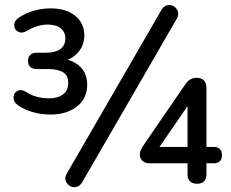

<svg xmlns="http://www.w3.org/2000/svg" viewBox="-20 -743 939 780"><path d="M53.1 -315.6Q35 -327.7 34.9 -346.3Q34.8 -364.8 50.2 -373.3Q65.5 -381.8 85.9 -369.7Q125 -343.6 178.6 -343.6Q214.8 -343.6 236 -359.4Q257.1 -375.2 257.1 -406.8Q257.1 -435.9 236.5 -449.1Q215.9 -462.3 177.5 -462.3H129.4Q111.9 -462.3 102.8 -471.1Q93.7 -479.9 93.7 -495.7Q93.7 -511.3 102.8 -520Q111.9 -528.8 129.4 -528.8H166.3Q204.2 -528.8 224.8 -543.4Q245.4 -558 245.4 -587.3Q245.4 -613.2 226.4 -628.2Q207.3 -643.2 173.3 -643.2Q153 -643.2 130.9 -636.4Q108.9 -629.7 90.7 -618Q69.6 -605.8 53.8 -614Q38 -622.2 37.7 -640.4Q37.5 -658.6 55.6 -670.8Q82.3 -689 116.1 -699Q150 -709 185.4 -709Q248.3 -709 285.4 -679Q322.5 -649 322.5 -599.1Q322.5 -559.5 298.2 -531.4Q273.9 -503.2 237.1 -494.1V-503.9Q281.1 -497.4 307.7 -470.1Q334.2 -442.8 334.2 -398.3Q334.2 -342.6 292.4 -310.2Q250.6 -277.7 186.1 -277.7Q147.1 -277.7 112.9 -287.6Q78.7 -297.4 53.1 -315.6ZM252.3 -39.6 635.6 -702.2Q648.2 -723.3 668.3 -722.5Q688.3 -721.7 699.1 -704.3Q709.9 -686.8 697.3 -665.4L314 -2.8Q302 17.6 281.6 17.2Q261.3 16.7 250.5 -0.7Q239.6 -18.2 252.3 -39.6ZM741.9 -33.3V-79.6H586.9Q569.2 -79.6 558.5 -89.8Q547.9 -100 547.9 -114.5Q547.9 -124.9 552.5 -134.5Q557 -144.2 567.3 -159.3L732.6 -400Q750.1 -426.9 779.4 -426.9Q798.1 -426.9 808.4 -416.2Q818.7 -405.6 818.7 -385.6V-146H849.9Q864.3 -146 873.1 -137.5Q881.8 -128.9 881.8 -113.6Q881.8 -96.5 873.1 -88Q864.3 -79.6 849.9 -79.6H818.7V-33.3Q818.7 -15.8 808.7 -6.1Q798.7 3.6 780.9 3.6Q762.5 3.6 752.2 -6.1Q741.9 -15.8 741.9 -33.3ZM741.9 -338.8H760.3L615.5 -127.9V-146H741.9Z"/></svg>

Font: SN Pro Thin
Style: Regular
Weight: 200
Designer: Tobias Whetton
Foundry: Supernotes
Version: Version 1.003;Glyphs 3.3 (3324)